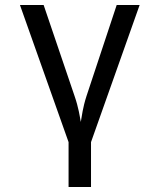

<svg xmlns="http://www.w3.org/2000/svg" viewBox="-20 -570 640 770"><path d="M345 180V0L540 -550H448L327 -185C312 -139 308 -103 304 -81C300 -103 295 -139 279 -185L155 -550H60L255 0V180Z"/></svg>

Font: Tekne LDO
Style: Regular
Weight: 400
Monospace: yes
Designer: Alessio Laiso, Mario Rullo, Paolo Rosset
Foundry: Alessio Laiso
Version: Version 1.000;hotconv 1.0.109;makeotfexe 2.5.65596